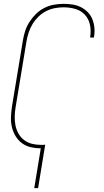

<svg xmlns="http://www.w3.org/2000/svg" viewBox="-20 -763 540 998"><path d="M158 215 192 8Q165 8 139.5 2Q114 -4 94 -19Q74 -34 61 -55.5Q48 -77 42 -102Q36 -127 37 -154Q38 -181 42 -208L99 -553Q103 -578 111 -602.5Q119 -627 133.5 -649.5Q148 -672 167.5 -691Q187 -710 211 -722Q235 -734 260.5 -738.5Q286 -743 310 -743Q334 -743 357 -739.5Q380 -736 400 -726Q420 -716 435.5 -700.5Q451 -685 459.5 -664.5Q468 -644 470.5 -620.5Q473 -597 469 -573Q469 -572 468.5 -571Q468 -570 468 -568H448Q449 -569 449 -570.5Q449 -572 449 -573Q454 -605 447.5 -635Q441 -665 421 -686.5Q401 -708 371.5 -716.5Q342 -725 310 -725Q288 -725 264.5 -720.5Q241 -716 219.5 -705Q198 -694 180 -676.5Q162 -659 149.5 -638.5Q137 -618 129.5 -595.5Q122 -573 118 -550L61 -205Q57 -181 56.5 -157Q56 -133 60.5 -110.5Q65 -88 76.5 -68Q88 -48 106 -34.5Q124 -21 146.5 -15.5Q169 -10 193 -10Q199 -10 204.5 -10Q210 -10 215 -11L178 215Z"/></svg>

Font: Iosevka SS04 Thin Oblique
Style: Regular
Weight: 100
Italic angle: -9°
Monospace: yes
Designer: Belleve Invis
Foundry: Belleve Invis
Version: Version 19.0.0; ttfautohint (v1.8.4)